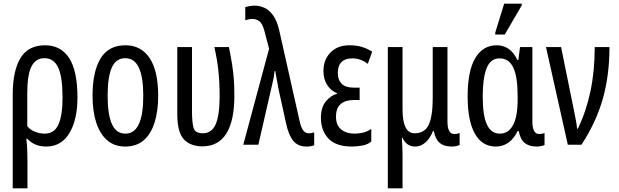

<svg xmlns="http://www.w3.org/2000/svg" viewBox="-20 -796 3406 1056"><path d="M50 240V-276Q50 -406 92.5 -476.5Q135 -547 228 -547Q314 -547 360 -477Q406 -407 406 -260Q406 -137 361.5 -63.5Q317 10 234 10Q200 10 174 -1.5Q148 -13 130 -33H125Q129 1 130 35Q131 69 131 98V240ZM226 -61Q279 -61 301.5 -111.5Q324 -162 324 -260Q324 -373 300 -424.5Q276 -476 225 -476Q176 -476 153 -430Q130 -384 130 -286V-102Q147 -81 173.5 -71Q200 -61 226 -61Z M850 -269Q850 -186 830.5 -123Q811 -60 771 -25Q731 10 668 10Q609 10 569 -25Q529 -60 509 -122.5Q489 -185 489 -269Q489 -402 533 -474.5Q577 -547 670 -547Q756 -547 803 -476.5Q850 -406 850 -269ZM572 -269Q572 -166 595.5 -113.5Q619 -61 670 -61Q768 -61 768 -269Q768 -476 670 -476Q618 -476 595 -424.5Q572 -373 572 -269Z M1092 9Q1025 8 990 -31Q955 -70 955 -170V-537H1036V-182Q1036 -124 1044.5 -93.5Q1053 -63 1095 -63Q1145 -63 1166.5 -113Q1188 -163 1188 -268Q1188 -339 1181.5 -403Q1175 -467 1159 -537H1239Q1250 -483 1256.5 -442Q1263 -401 1266 -361.5Q1269 -322 1269 -269Q1269 -132 1225 -61.5Q1181 9 1092 9Z M1665 10Q1619 10 1593 -21.5Q1567 -53 1553 -119L1513 -301Q1508 -327 1503 -354Q1498 -381 1494 -405H1490Q1489 -390 1486.5 -375Q1484 -360 1480 -345L1401 0H1318L1460 -528L1435 -623Q1424 -667 1406 -679.5Q1388 -692 1369 -692Q1359 -692 1347.5 -689.5Q1336 -687 1329 -685V-757Q1339 -760 1352.5 -762.5Q1366 -765 1380 -765Q1408 -765 1434.5 -753Q1461 -741 1482.5 -711Q1504 -681 1516 -628L1627 -134Q1635 -96 1647 -79.5Q1659 -63 1679 -63Q1695 -63 1708 -68V3Q1691 10 1665 10Z M1916 10Q1828 10 1786.5 -34Q1745 -78 1745 -148Q1745 -205 1772 -238Q1799 -271 1833 -280V-284Q1802 -295 1780.5 -327Q1759 -359 1759 -406Q1759 -468 1798 -507.5Q1837 -547 1902 -547Q1939 -547 1968.5 -538.5Q1998 -530 2027 -512L2003 -445Q1963 -475 1919 -475Q1838 -475 1838 -394Q1838 -357 1859 -335.5Q1880 -314 1925 -314H1958V-246H1926Q1880 -246 1854 -224Q1828 -202 1828 -154Q1828 -108 1856 -84.5Q1884 -61 1931 -61Q1948 -61 1972.5 -65.5Q1997 -70 2022 -87V-18Q2005 -2 1975 4Q1945 10 1916 10Z M2113 240V-537H2194V-194Q2194 -63 2260 -63Q2316 -63 2338 -110Q2360 -157 2360 -257V-537H2441V-129Q2441 -59 2478 -59Q2493 -59 2508 -64V1Q2502 5 2489 7.5Q2476 10 2465 10Q2423 10 2399 -9.5Q2375 -29 2366 -75H2361Q2346 -35 2320 -12.5Q2294 10 2264 10Q2215 10 2193 -39H2190Q2192 -12 2193 13Q2194 38 2194 58V240Z M2707 10Q2632 10 2592 -60.5Q2552 -131 2552 -267Q2552 -406 2594 -476.5Q2636 -547 2712 -547Q2747 -547 2775.5 -528.5Q2804 -510 2826 -466H2831L2840 -537H2908V-129Q2908 -59 2945 -59Q2960 -59 2975 -64V1Q2969 5 2956 7.5Q2943 10 2932 10Q2890 10 2866 -9.5Q2842 -29 2833 -75H2827Q2785 10 2707 10ZM2729 -61Q2776 -61 2801.5 -107.5Q2827 -154 2827 -249V-267Q2827 -374 2803 -424.5Q2779 -475 2727 -475Q2678 -475 2656.5 -421Q2635 -367 2635 -266Q2635 -159 2658.5 -110Q2682 -61 2729 -61ZM2704 -606V-617L2753 -776H2850V-767L2756 -606Z M3103 0 2983 -537H3066L3133 -207Q3141 -170 3146.5 -140Q3152 -110 3154 -88H3158Q3204 -183 3227.5 -294Q3251 -405 3251 -537H3332Q3332 -380 3295 -251Q3258 -122 3178 0Z"/></svg>

Font: Noto Sans ExtraCondensed
Style: Regular
Weight: 400
Width: 2
Designer: Monotype Design Team
Foundry: Monotype Imaging Inc.
Version: Version 2.013; ttfautohint (v1.8.4.7-5d5b)